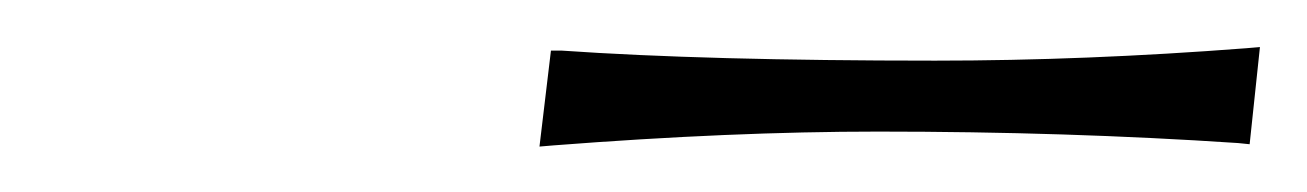

<svg xmlns="http://www.w3.org/2000/svg" viewBox="-20 -753 558 82"><path d="M355 -696.8Q292.5 -696.8 216.3 -690.9L210.4 -690.4L215.3 -731.4H219.7Q281.2 -727.1 379.4 -727.1Q443.4 -727.1 512.2 -732.4L518.1 -732.9L513.7 -691.4L508.8 -691.9Q435.5 -696.8 355 -696.8Z"/></svg>

Font: QumpellkaNo12
Style: Regular
Weight: 500
Designer: gluk (gluksza@wp.pl)
Foundry: gluk (gluksza@wp.pl)
Version: Version 00.480